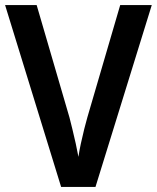

<svg xmlns="http://www.w3.org/2000/svg" viewBox="-20 -734 616 754"><path d="M576 -714 355 0H220L0 -714H124L253 -272Q257 -256 264 -228Q271 -200 277.5 -170Q284 -140 288 -118Q291 -140 297.5 -170Q304 -200 311 -228Q318 -256 323 -273L452 -714Z"/></svg>

Font: Noto Sans Gujarati SemiCondensed SemiBold
Style: Regular
Weight: 600
Width: 4
Designer: Jelle Bosma - Monotype Design Team, Universal Thirst
Foundry: Monotype Imaging Inc.
Version: Version 2.106; ttfautohint (v1.8.4.7-5d5b)